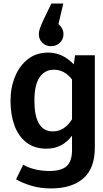

<svg xmlns="http://www.w3.org/2000/svg" viewBox="-20 -839 577 1077"><path d="M267 218Q205 218 154.5 202.5Q104 187 70 167L110 85Q172 120 257 120Q324 120 354 93Q384 66 384 2V-78Q330 -5 241 -5Q173 -5 128 -40Q83 -75 61 -135.5Q39 -196 39 -274Q39 -348 64.5 -409.5Q90 -471 137 -507.5Q184 -544 250 -544Q331 -544 394 -478L401 -529H512V-12Q512 107 446.5 162.5Q381 218 267 218ZM276 -102Q342 -102 384 -170V-393Q342 -448 282 -448Q232 -448 202.5 -406Q173 -364 173 -275Q173 -102 276 -102ZM267 -580Q237 -580 217.5 -599Q198 -618 198 -647Q198 -663 203.5 -679Q209 -695 224 -728L268 -819H335L308 -704Q336 -680 336 -647Q336 -619 316 -599.5Q296 -580 267 -580Z"/></svg>

Font: Trujillo Medium
Style: Regular
Weight: 500
Designer: Fira Sans original fonts by bBox Type GmbH, Carrois Corporate GbR, & Edenspiekermann AG / Changes by Cristiano Sobral
Foundry: Fira Sans original fonts by bBox Type GmbH, Carrois Corporate GbR, & Edenspiekermann AG / Changes by Cristiano Sobral
Version: Version 4.301;October 17, 2021;FontCreator 14.0.0.2814 64-bi